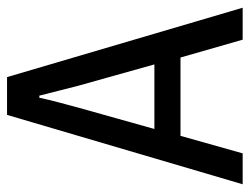

<svg xmlns="http://www.w3.org/2000/svg" viewBox="-104 -622 726 559"><g transform="rotate(-90 259.5 -343.0)"><path d="M2 0 204 -686H314L516 0H423L371 -181H143L92 0ZM163 -257H351L289 -478Q284 -496 275.5 -531Q267 -566 260 -592H254Q249 -568 240 -534Q231 -500 225 -478Z"/></g></svg>

Font: Archivo Condensed
Style: Regular
Weight: 400
Width: 3
Designer: Hector Gatti
Foundry: Omnibus-Type
Version: Version 2.001; ttfautohint (v1.8.3)